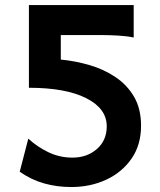

<svg xmlns="http://www.w3.org/2000/svg" viewBox="-20 -733 636 765"><path d="M95.2 -383.3V-712.9H512.7V-583.5Q485.4 -589.4 449.7 -591.3Q414.1 -593.3 383.3 -593.3H222.2V-495.6Q280.3 -490.2 336.9 -473.6Q393.6 -457 439.9 -426Q486.3 -395 514.2 -347.4Q542 -299.8 542 -231.9Q542 -155.8 504.2 -101.1Q466.3 -46.4 403.3 -17.1Q340.3 12.2 263.7 12.2Q207 12.2 155.8 -2.2Q104.5 -16.6 58.6 -48.8L92.8 -180.7Q127.4 -148.4 172.4 -126.7Q217.3 -105 268.6 -105Q327.1 -105 366.2 -139.4Q405.3 -173.8 405.3 -229.5Q405.3 -300.8 323.2 -342Q241.2 -383.3 95.2 -383.3Z"/></svg>

Font: Andika
Style: Bold
Weight: 700
Designer: Victor Gaultney, Annie Olsen, Julie Remington, Don Collingsworth, Eric Hays, Becca Hirsbrunner
Foundry: SIL International
Version: Version 6.101